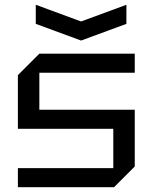

<svg xmlns="http://www.w3.org/2000/svg" viewBox="-20 -785 640 805"><path d="M55 0V-80H455V-245H55V-470L145 -560H545V-480H145V-325H545V-87L458 0ZM510 -765V-685L320 -615L130 -685V-765L320 -695Z"/></svg>

Font: Tektur
Style: Regular
Weight: 400
Designer: Adam Jagosz
Foundry: Adam Jagosz
Version: Version 1.005;gftools[0.9.30]